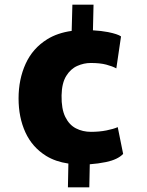

<svg xmlns="http://www.w3.org/2000/svg" viewBox="-20 -692 626 817"><path d="M269 105 271 4Q216.5 -4 176.5 -28.5Q117 -65.5 88 -129Q59 -192.5 59 -273Q59 -354.5 89 -420.5Q119 -486.5 181 -525Q224.5 -552 285 -560.5L288 -672H378L375.5 -563Q411 -561 439.5 -555.5Q481.5 -547 495 -537L475 -401Q458.5 -410 432.2 -417Q406 -424 366 -424Q337 -424 308.8 -411.5Q280.5 -399 261.8 -368.8Q243 -338.5 242 -286Q241 -228.5 257.8 -194.5Q274.5 -160.5 303.2 -145.8Q332 -131 367 -131Q402.5 -131 432.8 -137Q463 -143 481 -151L504 -37Q481 -13 431.5 -2.5Q397.5 4.5 362 7L360 105Z"/></svg>

Font: Koeln Type Sans ExtraBold
Style: Regular
Weight: 800
Designer: Eben Sorkin
Foundry: Eben Sorkin
Version: Version 2.001